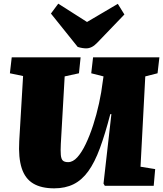

<svg xmlns="http://www.w3.org/2000/svg" viewBox="-20 -1014 892 1048"><path d="M747 -104 827 -91 819 0H552L545 -12L588 -391H582Q554 -283 525.5 -205.5Q497 -128 462 -79.5Q427 -31 381.5 -8.5Q336 14 276 14Q205 14 161 -12.5Q117 -39 98.5 -96Q80 -153 85 -244L106 -599L34 -614L44 -701H420L411 -614L333 -597L312 -229Q310 -191 312 -168.5Q314 -146 323 -137.5Q332 -129 352 -129Q378 -129 402 -155.5Q426 -182 448 -228Q470 -274 488.5 -331Q507 -388 520.5 -449.5Q534 -511 541 -570L545 -597L478 -614L488 -701H850L840 -614L773 -597ZM258 -940 298 -994 455 -894 623 -993 659 -935 511 -781Q496 -765 481 -757.5Q466 -750 450 -750Q441 -750 428.5 -752Q416 -754 404 -758Z"/></svg>

Font: Literata Black
Style: Italic
Weight: 900
Italic angle: -2°
Designer: Latin by Veronika Burian and Jose Scaglione. Greek by Irene Vlachou. Cyrillic by Vera Evstafieva
Foundry: TypeTogether
Version: Version 3.002